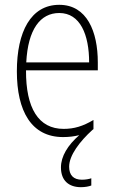

<svg xmlns="http://www.w3.org/2000/svg" viewBox="-20 -559 475 797"><path d="M267 133C267 86 311 28 364 -20C365 -21 366 -22 368 -23V-61C324 -35 288 -24 244 -24C140 -24 87 -110 88 -267H386V-300C386 -428 341 -539 226 -539C108 -539 50 -427 50 -263C50 -98 110 10 242 10C267 10 289 7 309 2C261 44 233 90 233 136C233 191 266 218 316 218C333 218 349 215 359 211V181C351 184 336 187 320 187C285 187 267 168 267 133ZM226 -505C313 -505 350 -415 350 -300H89C96 -437 147 -505 226 -505Z"/></svg>

Font: Noto Sans Gujarati Condensed ExtraLight
Style: Regular
Weight: 200
Width: 3
Designer: Jelle Bosma - Monotype Design Team, Universal Thirst
Foundry: Monotype Imaging Inc.
Version: Version 2.106